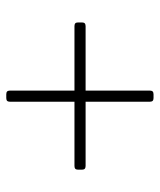

<svg xmlns="http://www.w3.org/2000/svg" viewBox="30 -647 500 600"><g transform="rotate(-90 280.0 -347.0)"><path d="M61.1 -329.5H262.1V-128.6C262.4 -120.4 265.3 -117.5 273.4 -117.2H285.5C293.7 -117.5 296.5 -120.4 296.9 -128.6V-329.5H498.6C506.7 -329.9 509.6 -332.7 509.9 -340.9V-353C509.6 -361.2 506.7 -364 498.6 -364.3H296.9V-566.1C296.5 -574.2 293.7 -577.1 285.5 -577.4H273.4C265.3 -577.1 262.4 -574.2 262.1 -566.1V-364.3H61.1C52.9 -364 50.1 -361.2 49.7 -353V-340.9C50.1 -332.7 52.9 -329.9 61.1 -329.5Z"/></g></svg>

Font: Margiela Serif Light
Style: Regular
Weight: 300
Designer: Andreas Faust, Stefan Endress
Version: Version 1.002;FEAKit 1.0